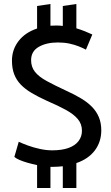

<svg xmlns="http://www.w3.org/2000/svg" viewBox="-20 -824 558 963"><path d="M166 119V4Q142 -1 119 -7.5Q96 -14 78.5 -21.5Q61 -29 52 -37L74 -113Q93 -104 120.5 -94Q148 -84 180 -77Q212 -70 242 -70Q291 -70 324 -82Q357 -94 374 -116.5Q391 -139 391 -168Q391 -202 370.5 -226.5Q350 -251 311 -272.5Q272 -294 216 -318Q172 -338 139 -357.5Q106 -377 84 -400Q62 -423 51 -452Q40 -481 40 -520Q40 -575 73 -618Q106 -661 166 -681V-794L233 -804V-695Q240 -695 247.5 -695.5Q255 -696 263 -696Q271 -696 279 -695.5Q287 -695 295 -694V-794L363 -804V-682Q386 -675 406 -667Q426 -659 443 -651L411 -575Q394 -584 373.5 -592Q353 -600 327.5 -605.5Q302 -611 270 -611Q213 -611 174.5 -589Q136 -567 136 -522Q136 -488 155.5 -463.5Q175 -439 214.5 -417.5Q254 -396 312 -369Q354 -350 386.5 -330.5Q419 -311 441.5 -288Q464 -265 476 -236Q488 -207 488 -170Q488 -113 456 -70Q424 -27 363 -6V119H295V10Q283 11 270 12Q257 13 243 13H233V119Z"/></svg>

Font: Catamaran Thin Medium
Style: Regular
Weight: 500
Version: Version 2.000